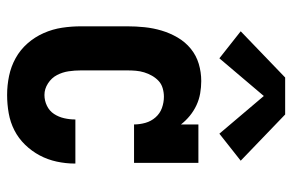

<svg xmlns="http://www.w3.org/2000/svg" viewBox="-161 -653 822 540"><g transform="rotate(90 250.0 -383.0)"><path d="M247 8Q220 8 193.5 2.5Q167 -3 143.5 -16Q120 -29 102 -49.5Q84 -70 73 -95Q62 -120 58 -146.5Q54 -173 54 -200V-330Q54 -354 56.5 -378.5Q59 -403 66 -426.5Q73 -450 85.5 -471.5Q98 -493 117 -508.5Q136 -524 159.5 -531Q183 -538 208 -538Q225 -538 242.5 -535Q260 -532 276 -524.5Q292 -517 305.5 -506Q319 -495 330 -481V-530H438V-349H330Q330 -365 325.5 -381Q321 -397 310 -409.5Q299 -422 283.5 -427.5Q268 -433 252 -433Q240 -433 228 -429.5Q216 -426 207.5 -418Q199 -410 193 -399.5Q187 -389 183.5 -377.5Q180 -366 179 -354Q178 -342 178 -330V-200Q178 -182 180.5 -165Q183 -148 191 -132.5Q199 -117 214.5 -107Q230 -97 247 -97Q263 -97 277.5 -104Q292 -111 300.5 -124Q309 -137 312.5 -152.5Q316 -168 316 -183Q316 -183 316 -183.5Q316 -184 316 -184H440Q440 -184 440 -183.5Q440 -183 440 -182Q440 -157 434.5 -131.5Q429 -106 417 -83.5Q405 -61 387 -42.5Q369 -24 346.5 -12.5Q324 -1 298.5 3.5Q273 8 247 8ZM144 -589 68 -649 198 -774H302L432 -649L356 -589L250 -714Z"/></g></svg>

Font: Iosevka Slab Extrabold
Style: Regular
Weight: 800
Monospace: yes
Designer: Belleve Invis
Foundry: Belleve Invis
Version: Version 11.1.1; ttfautohint (v1.8.3)